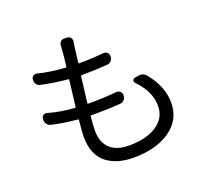

<svg xmlns="http://www.w3.org/2000/svg" viewBox="-137 -958 1274 1170"><g transform="rotate(-20 500.0 -372.5)"><path d="M703.1 -383.8Q695.3 -390.6 697.8 -401.4Q700.2 -412.1 710.9 -414.1L732.4 -418Q739.3 -419.9 746.1 -419.9Q771.5 -419.9 789.1 -398.4Q868.2 -300.8 868.2 -196.3Q868.2 -86.9 777.8 -22.9Q687.5 41 540 41Q487.3 41 444.3 28.8Q401.4 16.6 367.7 -8.8Q334 -34.2 314.9 -77.6Q295.9 -121.1 295.9 -179.7Q295.9 -217.8 303.7 -290Q303.7 -293.9 299.8 -293.9Q202.1 -302.7 130.9 -320.3Q116.2 -324.2 107.4 -336.9Q98.6 -349.6 99.6 -364.3L100.6 -371.1Q100.6 -384.8 111.3 -392.1Q122.1 -399.4 134.8 -395.5Q210.9 -373 306.6 -366.2Q310.5 -366.2 311.5 -370.1Q314.5 -398.4 321.8 -455.1Q329.1 -511.7 332 -540Q333 -543.9 329.1 -543.9Q236.3 -552.7 155.3 -570.3Q140.6 -573.2 131.8 -585.4Q123 -597.7 124 -612.3V-617.2Q125 -630.9 135.7 -638.2Q146.5 -645.5 159.2 -642.6Q239.3 -622.1 337.9 -616.2Q341.8 -616.2 342.8 -620.1Q350.6 -683.6 352.5 -718.8Q354.5 -738.3 355.5 -752.9Q355.5 -767.6 365.2 -777.3Q374 -786.1 386.7 -786.1Q387.7 -786.1 388.7 -786.1L409.2 -785.2Q422.9 -784.2 430.7 -773.4Q438.5 -762.7 436.5 -749Q433.6 -735.4 430.7 -713.9Q429.7 -702.1 425.3 -669.9Q420.9 -637.7 418.9 -617.2Q418 -613.3 422.9 -613.3Q510.7 -613.3 584 -621.1Q597.7 -622.1 607.4 -612.8Q617.2 -603.5 617.2 -590.8V-585Q616.2 -569.3 606.4 -558.6Q596.7 -547.9 582 -546.9Q499 -540 415 -540H412.1Q408.2 -540 407.2 -535.2Q404.3 -515.6 386.7 -367.2Q385.7 -363.3 390.6 -363.3H405.3Q498 -363.3 576.2 -371.1Q589.8 -372.1 600.1 -362.8Q610.4 -353.5 610.4 -340.8V-334Q609.4 -318.4 599.1 -307.6Q588.9 -296.9 574.2 -295.9Q504.9 -290 415 -290H383.8Q378.9 -290 378.9 -286.1Q373 -229.5 373 -192.4Q373 -119.1 415 -78.6Q457 -38.1 540 -38.1Q652.3 -38.1 719.2 -83Q786.1 -127.9 786.1 -205.1Q786.1 -299.8 703.1 -383.8Z"/></g></svg>

Font: Gen Jyuu GothicL Regular
Style: Regular
Weight: 400
Designer: [Source Han Sans]
Ryoko NISHIZUKA  (kana & ideographs); Paul D. Hunt (Latin, Greek & Cyrillic); Wenlong ZHANG  (bopomofo
Version: Version 1.002.20150607